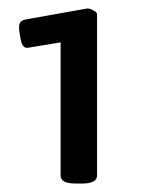

<svg xmlns="http://www.w3.org/2000/svg" viewBox="-20 -782 350 453"><path d="M158 -349Q123 -349 123 -368V-682L44 -669Q33 -669 29 -688Q25 -707 25 -719Q25 -733 40 -736L186 -762Q192 -762 200.5 -757.5Q209 -753 209 -748V-368Q209 -349 174 -349Z"/></svg>

Font: Asap
Style: Bold
Weight: 700
Designer: Pablo Cosgaya
Foundry: Omnibus-Type
Version: Version 3.001; ttfautohint (v1.8.3)